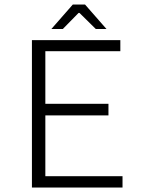

<svg xmlns="http://www.w3.org/2000/svg" viewBox="-20 -840 640 860"><path d="M210 -710 306.2 -819.8H360.8L457 -710H409.2L335.9 -782.2H332L261.2 -710ZM123 0V-660.2H519V-610.8H183.1V-375H465.8V-323.2H183.1V-50.8H528.8V0Z"/></svg>

Font: Office Code Pro D Light
Style: Regular
Weight: 300
Designer: Nathan Rutzky & Paul D. Hunt
Foundry: Adobe Systems Incorporated
Version: Version 1.004;PS 001.004;hotconv 1.0.70;makeotf.lib2.5.58329